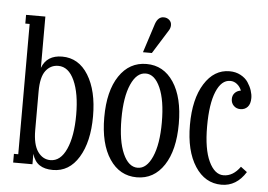

<svg xmlns="http://www.w3.org/2000/svg" viewBox="-52 -793 1230 881"><g transform="rotate(5 563.0 -353.0)"><path d="M221.2 18.1Q183.1 18.1 159.7 2.4Q136.2 -13.2 126 -47.9V0H37.1V-40H57.1V-640.1H37.1V-680.2H126V-443.8Q148.4 -503.9 219.2 -503.9Q295.4 -503.9 339.6 -432.4Q383.8 -360.8 383.8 -243.2Q383.8 -125.5 340.1 -53.7Q296.4 18.1 221.2 18.1ZM206.1 -25.9Q252.9 -25.9 279.5 -85.2Q306.2 -144.5 306.2 -243.2Q306.2 -341.8 279.3 -400.9Q252.4 -460 205.1 -460Q169.4 -460 147.2 -430.7Q125 -401.4 125 -335V-157.2Q125 -90.8 147.9 -58.3Q170.9 -25.9 206.1 -25.9Z M627.4 -556.2H586.4L629.9 -690.9Q641.6 -724.1 667.5 -724.1Q682.6 -724.1 693.1 -714.8Q703.6 -705.6 703.6 -690.9Q703.6 -676.8 694.8 -664.1ZM607.9 18.1Q528.8 18.1 482.2 -51.8Q435.5 -121.6 435.5 -243.2Q435.5 -364.7 482.2 -434.3Q528.8 -503.9 607.9 -503.9Q686.5 -503.9 732.7 -434.3Q778.8 -364.7 778.8 -243.2Q778.8 -121.6 732.7 -51.8Q686.5 18.1 607.9 18.1ZM607.9 -25.9Q649.4 -25.9 675 -84Q700.7 -142.1 700.7 -243.2Q700.7 -344.2 675 -402.1Q649.4 -460 607.9 -460Q565.9 -460 540.3 -402.1Q514.6 -344.2 514.6 -243.2Q514.6 -141.6 540.3 -83.7Q565.9 -25.9 607.9 -25.9Z M1080.1 -71.8 1109.4 -49.8Q1066.9 18.1 998 18.1Q921.9 18.1 876 -52.7Q830.1 -123.5 830.1 -243.2Q830.1 -362.3 874.5 -433.1Q918.9 -503.9 990.2 -503.9Q1018.6 -503.9 1041 -491.9Q1063.5 -480 1075.7 -461.7Q1087.9 -443.4 1094 -424.8Q1100.1 -406.2 1100.1 -390.1Q1100.1 -362.8 1087.4 -348.9Q1074.7 -335 1054.2 -335Q1035.6 -335 1023.4 -347.2Q1011.2 -359.4 1011.2 -377.9Q1011.2 -395 1021.7 -406.2Q1032.2 -417.5 1049.3 -419.9Q1042.5 -437.5 1028.6 -448.7Q1014.6 -460 997.1 -460Q956.5 -460 932.9 -403.6Q909.2 -347.2 909.2 -243.2Q909.2 -138.7 935.8 -82.3Q962.4 -25.9 1003.4 -25.9Q1047.4 -25.9 1080.1 -71.8Z"/></g></svg>

Font: Margherita
Style: Regular
Weight: 400
Designer: James Puckett
Foundry: Dunwich Type Founders
Version: Version 1.008;hotconv 1.0.109;makeotfexe 2.5.65596